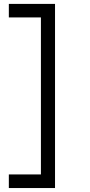

<svg xmlns="http://www.w3.org/2000/svg" viewBox="-20 -808 463 984"><path d="M262 -788V155.7H189.7V-788ZM230.7 -788V-718.7H25.3V-788ZM230.7 86V155.7H25.3V86Z"/></svg>

Font: 42dot Sans Light
Style: Regular
Weight: 300
Designer: 42dot
Version: Version 1.000